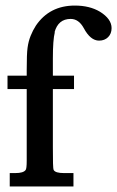

<svg xmlns="http://www.w3.org/2000/svg" viewBox="-20 -670 421 690"><path d="M246 -350H170V-141Q170 -103 170.5 -83Q171 -63 173 -59Q179 -48 210 -48H244V0H15V-48H35Q64 -48 72 -59Q76 -63 76 -93V-350H7V-398H76V-418Q76 -477 79 -498Q82 -521 90 -541Q98 -561 109 -578Q158 -650 249 -650Q302 -650 339 -628Q381 -602 381 -569Q381 -549 368.5 -536.5Q356 -524 336 -524Q305 -524 281 -569Q263 -602 234 -602Q189 -602 176 -554H177Q170 -527 170 -460V-398H246Z"/></svg>

Font: New Athena Unicode
Style: Bold
Weight: 700
Designer: J. Rusten 1997; rev. by R. Hancock 2001, 2002, rev. by D. Mastronarde 2002-2021
Foundry: Society for Classical Studies (formerly American Philological Association)
Version: Version 5.008